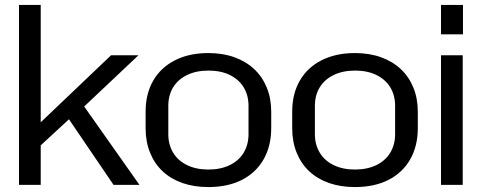

<svg xmlns="http://www.w3.org/2000/svg" viewBox="-20 -749 1952 778"><path d="M57 0V-729H145V0ZM440 0 245 -287 313 -329 545 0ZM133 -149 134 -243 430 -525H541L293 -291L288 -292Z M824 9Q766 9 719 -7.5Q672 -24 639 -55Q606 -86 588 -130.5Q570 -175 570 -230V-296Q570 -369 601 -422.5Q632 -476 689.5 -505Q747 -534 824 -534Q883 -534 930 -517Q977 -500 1010 -469Q1043 -438 1061 -394Q1079 -350 1079 -296V-230Q1079 -157 1048 -103Q1017 -49 960 -20Q903 9 824 9ZM824 -62Q874 -62 911 -80Q948 -98 967.5 -130.5Q987 -163 987 -205V-320Q987 -363 967.5 -395Q948 -427 911.5 -445Q875 -463 825 -463Q775 -463 738 -445Q701 -427 681.5 -395Q662 -363 662 -320V-205Q662 -163 681.5 -130.5Q701 -98 738 -80Q775 -62 824 -62Z M1418 9Q1360 9 1313 -7.5Q1266 -24 1233 -55Q1200 -86 1182 -130.5Q1164 -175 1164 -230V-296Q1164 -369 1195 -422.5Q1226 -476 1283.5 -505Q1341 -534 1418 -534Q1477 -534 1524 -517Q1571 -500 1604 -469Q1637 -438 1655 -394Q1673 -350 1673 -296V-230Q1673 -157 1642 -103Q1611 -49 1554 -20Q1497 9 1418 9ZM1418 -62Q1468 -62 1505 -80Q1542 -98 1561.5 -130.5Q1581 -163 1581 -205V-320Q1581 -363 1561.5 -395Q1542 -427 1505.5 -445Q1469 -463 1419 -463Q1369 -463 1332 -445Q1295 -427 1275.5 -395Q1256 -363 1256 -320V-205Q1256 -163 1275.5 -130.5Q1295 -98 1332 -80Q1369 -62 1418 -62Z M1767 0V-525H1855V0ZM1767 -610V-729H1856V-610Z"/></svg>

Font: Hubot Sans
Style: Regular
Weight: 400
Designer: Deni Anggara
Foundry: GitHub, Inc., Subsidiary of Microsoft Corporation
Version: Version 2.000